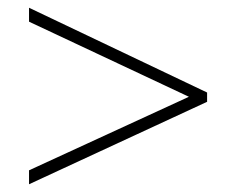

<svg xmlns="http://www.w3.org/2000/svg" viewBox="-20 -610 610 496"><path d="M55 -170 468 -360 55 -554V-590L515 -371V-347L55 -134Z"/></svg>

Font: Noto Sans Arabic UI XLt
Style: Regular
Weight: 200
Designer: Monotype Design Team, Nadine Chahine and Nizar Qandah
Foundry: Monotype Imaging Inc.
Version: Version 2.010; ttfautohint (v1.8.4.7-5d5b)